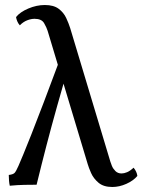

<svg xmlns="http://www.w3.org/2000/svg" viewBox="-20 -737 583 766"><path d="M428 9Q393 9 373 -8Q353 -25 343.5 -46.5Q334 -68 330 -82L170 -614Q166 -627 156 -644.5Q146 -662 118 -662Q104 -662 88.5 -656Q73 -650 59 -636Q52 -644 48.5 -653Q45 -662 44 -669Q60 -689 93 -703Q126 -717 159 -717Q194 -717 214 -702Q234 -687 244 -665.5Q254 -644 260 -625L420 -93Q422 -86 426.5 -75Q431 -64 440.5 -54.5Q450 -45 465 -45Q475 -45 487 -50Q499 -55 513 -68Q526 -52 528 -35Q512 -16 484 -3.5Q456 9 428 9ZM19 4Q17 -4 16 -16Q15 -28 15 -39Q32 -41 38 -47Q44 -53 54 -76Q61 -92 73 -121Q85 -150 105 -200.5Q125 -251 154.5 -328.5Q184 -406 226 -519L261 -500Q231 -396 208 -314Q185 -232 165.5 -157Q146 -82 126 0Q105 0 77.5 0.5Q50 1 19 4Z"/></svg>

Font: Vollkorn
Style: Regular
Weight: 400
Designer: Friedrich Althausen
Foundry: Friedrich Althausen
Version: Version 4.104